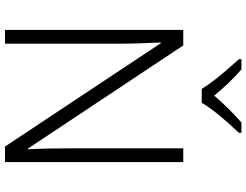

<svg xmlns="http://www.w3.org/2000/svg" viewBox="-129 -858 987 769"><g transform="rotate(90 364.5 -473.5)"><path d="M629 0H567L153 -624H150Q152 -585 153.5 -541.5Q155 -498 155 -451V0H100V-714H162L575 -92H578Q576 -123 575 -171Q574 -219 574 -261V-714H629ZM336 -788Q323 -810 302 -837Q281 -864 258 -890.5Q235 -917 217 -937V-947H258Q285 -924 312.5 -895Q340 -866 363 -838Q387 -866 415.5 -895Q444 -924 471 -947H512V-937Q493 -917 469.5 -890.5Q446 -864 425 -837Q404 -810 392 -788Z"/></g></svg>

Font: Noto Sans Light
Style: Regular
Weight: 300
Designer: Monotype Design Team
Foundry: Monotype Imaging Inc.
Version: Version 2.007